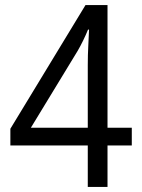

<svg xmlns="http://www.w3.org/2000/svg" viewBox="-20 -739 560 759"><path d="M501 -164H405V0H327V-164H21V-230L318 -719H405V-234H501ZM327 -234V-481Q327 -522 329 -558Q331 -594 332 -622H328Q320 -602 308.5 -578.5Q297 -555 287 -538L102 -234Z"/></svg>

Font: Noto Sans Sinhala SemiCondensed
Style: Regular
Weight: 400
Width: 4
Designer: Jelle Bosma - Monotype Design Team
Foundry: Monotype Imaging Inc.
Version: Version 2.006; ttfautohint (v1.8.4.7-5d5b)